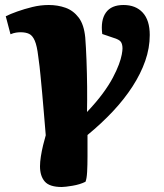

<svg xmlns="http://www.w3.org/2000/svg" viewBox="-20 -552 658 768"><path d="M227 196Q178 196 159 174Q140 152 140 113Q140 96 143.5 73.5Q147 51 152.5 28.5Q158 6 163 -11Q158 -66 155 -106.5Q152 -147 148.5 -181.5Q145 -216 142 -250Q139 -284 133 -326Q128 -369 119 -389.5Q110 -410 96.5 -416.5Q83 -423 62 -423Q54 -423 44 -421.5Q34 -420 22 -415L3 -487Q21 -496 49 -506Q77 -516 109.5 -524Q142 -532 175 -532Q211 -532 242 -521Q273 -510 294.5 -482Q316 -454 321 -402Q324 -364 326 -311Q328 -258 328.5 -204Q329 -150 328 -104Q365 -143 390.5 -177.5Q416 -212 431.5 -241.5Q447 -271 455.5 -294Q464 -317 467 -333.5Q470 -350 470 -358Q470 -375 463.5 -384.5Q457 -394 433 -401L389 -416Q382 -471 403.5 -501.5Q425 -532 474 -532Q523 -532 551 -501.5Q579 -471 579 -412Q579 -360 561 -308.5Q543 -257 510 -206Q477 -155 431.5 -106.5Q386 -58 330 -12Q330 -3 330 14Q330 31 330 47.5Q330 64 330 74Q330 108 328.5 135.5Q327 163 322 175Q300 186 270 191Q240 196 227 196Z"/></svg>

Font: Literata 18pt Black
Style: Italic
Weight: 900
Italic angle: -2°
Designer: Latin by Veronika Burian and Jose Scaglione. Greek by Irene Vlachou. Cyrillic by Vera Evstafieva
Foundry: TypeTogether
Version: Version 3.103;gftools[0.9.29]